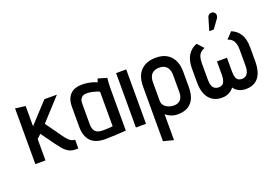

<svg xmlns="http://www.w3.org/2000/svg" viewBox="-119 -1076 2397 1658"><g transform="rotate(-20 1080.0 -247.0)"><path d="M344 -146 235 -299 419 -500H304L132 -314V-500L39 -512V0H132V-197L169 -231L255 -111Q275 -84 296.5 -58Q318 -32 345 -16Q372 0 409 0H434V-81H431Q418 -81 404.5 -87Q391 -93 376 -107.5Q361 -122 344 -146Z M878 -487 797 -511Q793 -501 790 -490.5Q787 -480 787 -480Q773 -486 752 -492.5Q731 -499 705 -503.5Q679 -508 650 -508Q621 -508 595 -500.5Q569 -493 548.5 -475Q528 -457 516.5 -428Q505 -399 505 -355V-170Q505 -128 516.5 -95Q528 -62 549.5 -40Q571 -18 604 -7Q637 4 680 4Q699 4 724.5 3Q750 2 776 1Q802 0 823.5 -1.5Q845 -3 858.5 -4Q872 -5 872 -5V-393Q872 -417 873.5 -441.5Q875 -466 878 -487ZM598 -167V-352Q598 -377 605.5 -391.5Q613 -406 624 -413Q635 -420 647 -421.5Q659 -423 668 -423Q678 -423 691.5 -421.5Q705 -420 720 -416Q735 -412 750 -407.5Q765 -403 778 -396V-79Q772 -78 762 -77Q752 -76 740 -75.5Q728 -75 714 -74.5Q700 -74 686 -74Q657 -74 637 -83Q617 -92 607.5 -112.5Q598 -133 598 -167Z M963 0H1056V-500H963Z M1512 -171V-312Q1512 -404 1464.5 -456Q1417 -508 1330 -508Q1240 -508 1191 -457.5Q1142 -407 1142 -312V191L1235 215V-23Q1244 -15 1256 -7.5Q1268 0 1281.5 5.5Q1295 11 1311 14Q1327 17 1343 17Q1399 17 1436.5 -4.5Q1474 -26 1493 -68Q1512 -110 1512 -171ZM1420 -316V-158Q1420 -129 1410.5 -108.5Q1401 -88 1382.5 -77Q1364 -66 1337 -66Q1320 -66 1302 -71Q1284 -76 1269 -85.5Q1254 -95 1244.5 -110Q1235 -125 1235 -145V-316Q1235 -349 1245.5 -371.5Q1256 -394 1277 -405.5Q1298 -417 1328 -417Q1358 -417 1378.5 -405Q1399 -393 1409.5 -370.5Q1420 -348 1420 -316Z M2020 -500 1966 -443Q1990 -435 2005 -420.5Q2020 -406 2027.5 -383Q2035 -360 2035 -325V-176Q2035 -142 2026 -120.5Q2017 -99 2002 -90Q1987 -81 1968 -81Q1949 -81 1935.5 -89Q1922 -97 1915 -116.5Q1908 -136 1908 -170V-297H1816V-170Q1815 -136 1807.5 -116.5Q1800 -97 1787 -89Q1774 -81 1754 -81Q1735 -81 1720 -90Q1705 -99 1696.5 -120.5Q1688 -142 1688 -176V-325Q1688 -360 1695 -383Q1702 -406 1717 -420.5Q1732 -435 1755 -443L1702 -500Q1649 -480 1620.5 -433.5Q1592 -387 1592 -316V-187Q1592 -120 1611.5 -76Q1631 -32 1666.5 -9.5Q1702 13 1751 13Q1774 13 1794.5 7Q1815 1 1832 -11Q1849 -23 1862 -40Q1873 -23 1890 -11Q1907 1 1927.5 7Q1948 13 1971 13Q2047 13 2087 -37Q2127 -87 2127 -187V-316Q2127 -387 2100 -433Q2073 -479 2020 -500ZM1940 -642Q1948 -652 1950.5 -664Q1953 -676 1948.5 -687Q1944 -698 1933 -704Q1922 -711 1909.5 -709Q1897 -707 1888 -699Q1879 -691 1876 -678L1843 -565H1884Z"/></g></svg>

Font: Advent Pro SemiBold
Style: Regular
Weight: 600
Designer: VivaRado, Andreas Kalpakidis
Foundry: VivaRado, Andreas Kalpakidis
Version: Version 3.000